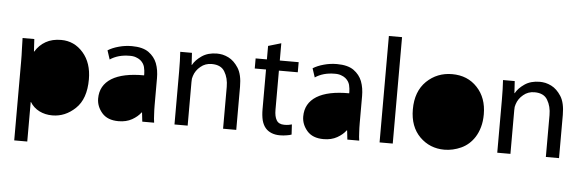

<svg xmlns="http://www.w3.org/2000/svg" viewBox="-54 -894 3868 1276"><g transform="rotate(5 1880.0 -256.0)"><path d="M73.2 198.2V-326.2C73.2 -356.8 72.6 -385.1 71.3 -411.1L69.3 -484.4H147.5C149.4 -442.7 151 -415 152.3 -401.4H154.3C171.9 -430.7 195 -453.5 223.6 -469.7C252.3 -486 286.5 -494.1 326.2 -494.1C384.8 -494.1 433.9 -471.4 473.6 -425.8C512.7 -380.9 532.2 -321.9 532.2 -249C532.2 -161.8 509.4 -96.7 463.9 -53.7C418.9 -10.7 367.8 10.7 310.5 10.7C278.6 10.7 249.7 4.2 223.6 -8.8C196.9 -22.5 176.4 -41.3 162.1 -65.4H160.2V198.2Z M982.4 -296.9V-116.2C982.4 -95.4 983.1 -74.9 984.4 -54.7C985 -34.5 986.7 -16.3 989.3 0H910.2C906.9 -30.6 904.6 -50.8 903.3 -60.5H900.4C886.7 -41.7 867.2 -25.1 841.8 -10.7C816.4 3.6 786.5 10.7 752 10.7C703.1 10.7 666.3 -3.6 641.6 -32.2C616.9 -60.9 604.5 -92.8 604.5 -127.9C604.5 -186.5 629.6 -231.4 679.7 -262.7C729.8 -293.3 801.8 -308.3 895.5 -307.6V-318.4C895.5 -330.7 893.6 -345.7 889.6 -363.3C885.1 -380.2 875.3 -394.9 860.4 -407.2C851.9 -413.7 841.8 -418.9 830.1 -422.9C817.7 -427.4 802.7 -429.4 785.2 -428.7C762.4 -428.7 739.9 -425.8 717.8 -419.9C695 -413.4 675.1 -404.3 658.2 -392.6C649.1 -419.3 642.6 -439.1 638.7 -452.1C658.2 -464.5 682.3 -474.6 710.9 -482.4C738.9 -490.2 767.9 -494.1 797.9 -494.1C846 -494.1 883.5 -484.7 910.2 -465.8C936.2 -446.9 954.8 -423.5 965.8 -395.5C971.7 -379.9 975.9 -363.9 978.5 -347.7C981.1 -330.7 982.4 -313.8 982.4 -296.9Z M1125 0V-352.5C1125 -378.6 1124.7 -402 1124 -422.9C1123.4 -443.7 1122.4 -464.2 1121.1 -484.4H1199.2C1201.2 -444 1202.8 -417.3 1204.1 -404.3H1206.1C1217.8 -426.4 1237.3 -446.9 1264.6 -465.8C1292 -484.7 1325.8 -494.1 1366.2 -494.1C1377.3 -494.1 1389.6 -492.8 1403.3 -490.2C1417 -487 1430.3 -482.1 1443.4 -475.6C1468.1 -463.2 1489.9 -442.4 1508.8 -413.1C1527.7 -383.8 1537.1 -342.1 1537.1 -288.1V0H1449.2V-279.3C1449.2 -318.4 1440.8 -351.9 1423.8 -379.9C1407.6 -407.9 1378.6 -421.9 1336.9 -421.9C1308.3 -421.9 1283.5 -413.1 1262.7 -395.5C1241.2 -377.9 1226.6 -356.8 1218.8 -332C1216.8 -326.8 1215.2 -320.6 1213.9 -313.5C1213.2 -306.3 1212.9 -298.8 1212.9 -291V0Z M1699.2 -574.2C1742.2 -587.2 1770.8 -595.7 1785.2 -599.6V-484.4H1911.1V-417H1785.2V-156.2C1785.2 -126.3 1790 -103.2 1799.8 -86.9C1809.6 -70 1826.8 -61.5 1851.6 -61.5C1863.3 -61.5 1873 -62.2 1880.9 -63.5C1888.7 -64.8 1895.8 -66.4 1902.3 -68.4C1904.3 -38.4 1905.6 -16 1906.2 -1C1897.8 2.3 1887 4.9 1874 6.8C1860.4 9.4 1845.1 10.7 1828.1 10.7C1807.9 10.7 1789.7 7.5 1773.4 1C1757.2 -5.5 1743.8 -14.6 1733.4 -26.4C1721.7 -39.4 1712.9 -56.6 1707 -78.1C1701.8 -99.6 1699.2 -124.7 1699.2 -153.3V-417H1624V-484.4H1699.2Z M2350.6 -296.9V-116.2C2350.6 -95.4 2351.2 -74.9 2352.5 -54.7C2353.2 -34.5 2354.8 -16.3 2357.4 0H2278.3C2275.1 -30.6 2272.8 -50.8 2271.5 -60.5H2268.6C2254.9 -41.7 2235.4 -25.1 2210 -10.7C2184.6 3.6 2154.6 10.7 2120.1 10.7C2071.3 10.7 2034.5 -3.6 2009.8 -32.2C1985 -60.9 1972.7 -92.8 1972.7 -127.9C1972.7 -186.5 1997.7 -231.4 2047.9 -262.7C2098 -293.3 2169.9 -308.3 2263.7 -307.6V-318.4C2263.7 -330.7 2261.7 -345.7 2257.8 -363.3C2253.3 -380.2 2243.5 -394.9 2228.5 -407.2C2220.1 -413.7 2210 -418.9 2198.2 -422.9C2185.9 -427.4 2170.9 -429.4 2153.3 -428.7C2130.5 -428.7 2108.1 -425.8 2085.9 -419.9C2063.2 -413.4 2043.3 -404.3 2026.4 -392.6C2017.3 -419.3 2010.7 -439.1 2006.8 -452.1C2026.4 -464.5 2050.5 -474.6 2079.1 -482.4C2107.1 -490.2 2136.1 -494.1 2166 -494.1C2214.2 -494.1 2251.6 -484.7 2278.3 -465.8C2304.4 -446.9 2322.9 -423.5 2334 -395.5C2339.8 -379.9 2344.1 -363.9 2346.7 -347.7C2349.3 -330.7 2350.6 -313.8 2350.6 -296.9Z M2493.2 0V-710H2581.1V0Z M2934.6 -494.1C3003.6 -494.1 3059.6 -471 3102.5 -424.8C3145.5 -379.2 3167 -319.7 3167 -246.1C3167 -214.8 3163.4 -186.5 3156.2 -161.1C3149.1 -135.7 3139.3 -113.3 3127 -93.8C3104.2 -57.9 3074.5 -31.6 3038.1 -14.6C3001 2.3 2963.5 10.7 2925.8 10.7C2861.3 10.7 2806.6 -11.4 2761.7 -55.7C2716.8 -100.6 2694.3 -161.5 2694.3 -238.3C2694.3 -318.4 2717.8 -381.2 2764.6 -426.8C2811.5 -471.7 2868.2 -494.1 2934.6 -494.1Z M3278.3 0V-352.5C3278.3 -378.6 3278 -402 3277.3 -422.9C3276.7 -443.7 3275.7 -464.2 3274.4 -484.4H3352.5C3354.5 -444 3356.1 -417.3 3357.4 -404.3H3359.4C3371.1 -426.4 3390.6 -446.9 3418 -465.8C3445.3 -484.7 3479.2 -494.1 3519.5 -494.1C3530.6 -494.1 3543 -492.8 3556.6 -490.2C3570.3 -487 3583.7 -482.1 3596.7 -475.6C3621.4 -463.2 3643.2 -442.4 3662.1 -413.1C3681 -383.8 3690.4 -342.1 3690.4 -288.1V0H3602.5V-279.3C3602.5 -318.4 3594.1 -351.9 3577.1 -379.9C3560.9 -407.9 3531.9 -421.9 3490.2 -421.9C3461.6 -421.9 3436.8 -413.1 3416 -395.5C3394.5 -377.9 3379.9 -356.8 3372.1 -332C3370.1 -326.8 3368.5 -320.6 3367.2 -313.5C3366.5 -306.3 3366.2 -298.8 3366.2 -291V0Z"/></g></svg>

Font: ImmaginiFont
Style: Regular
Weight: 400
Version: Version 1.0